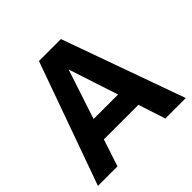

<svg xmlns="http://www.w3.org/2000/svg" viewBox="-175 -863 1029 1029"><g transform="rotate(-45 339.0 -348.5)"><path d="M204.8 -153.9H466.6L517 0H671.9L422.2 -696.9H255.7L6 0H154.1ZM336 -552.6 428.6 -270.1H243Z"/></g></svg>

Font: Diatome
Style: Bold
Weight: 700
Designer: 15.100.17
Foundry: 15.100.17
Version: Version 1.004;Fontself Maker 3.5.8